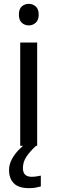

<svg xmlns="http://www.w3.org/2000/svg" viewBox="-20 -850 298 997"><path d="M130 -830Q150 -830 165.5 -816.5Q181 -803 181 -774Q181 -746 165.5 -732Q150 -718 130 -718Q108 -718 93 -732Q78 -746 78 -774Q78 -803 93 -816.5Q108 -830 130 -830ZM173 -629V-93H85V-629ZM99 23Q99 68 144 68Q161 68 172.5 65.5Q184 63 192 62V118Q178 122 164 124.5Q150 127 130 127Q77 127 52 102Q27 77 27 33Q27 4 41.5 -23Q56 -50 77.5 -72Q99 -94 119 -108L167 -93Q133 -61 116 -34.5Q99 -8 99 23Z"/></svg>

Font: Noto Sans Telugu UI
Style: Regular
Weight: 400
Designer: Jelle Bosma - Monotype Design Team
Foundry: Monotype Imaging Inc.
Version: Version 2.005; ttfautohint (v1.8.4.7-5d5b)